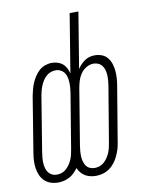

<svg xmlns="http://www.w3.org/2000/svg" viewBox="-84 -796 668 865"><g transform="rotate(-10 250.0 -363.5)"><path d="M112 8Q94 8 78 2.5Q62 -3 50 -14.5Q38 -26 31.5 -41.5Q25 -57 22.5 -74Q20 -91 21 -109Q22 -127 25 -144L66 -396Q69 -411 73 -426Q77 -441 83 -455Q89 -469 98 -482.5Q107 -496 118.5 -506.5Q130 -517 145.5 -522.5Q161 -528 176 -528Q190 -528 203 -524Q216 -520 226 -511.5Q236 -503 242 -491Q248 -479 251 -466L295 -735H335L293 -479Q300 -490 308.5 -499Q317 -508 327.5 -515Q338 -522 349.5 -525Q361 -528 373 -528Q390 -528 405.5 -522Q421 -516 431 -503.5Q441 -491 446 -475.5Q451 -460 452.5 -443.5Q454 -427 453 -410Q452 -393 449 -376L407 -124Q405 -108 400 -92.5Q395 -77 388 -62Q381 -47 370.5 -33.5Q360 -20 346.5 -10.5Q333 -1 317 3.5Q301 8 285 8Q272 8 259 5Q246 2 235.5 -4.5Q225 -11 217 -20.5Q209 -30 204 -42Q196 -31 186 -21Q176 -11 163.5 -4.5Q151 2 138 5Q125 8 112 8ZM285 -28Q297 -28 308.5 -32Q320 -36 329 -44.5Q338 -53 345 -63.5Q352 -74 356.5 -85Q361 -96 363.5 -107Q366 -118 368 -130L410 -381Q412 -394 413 -406Q414 -418 413.5 -429.5Q413 -441 410 -452.5Q407 -464 400.5 -473Q394 -482 383.5 -487Q373 -492 361 -492Q344 -492 328 -482.5Q312 -473 302 -458.5Q292 -444 287 -427.5Q282 -411 279 -394L237 -139Q235 -126 234 -114Q233 -102 233.5 -90.5Q234 -79 237 -67.5Q240 -56 246 -47Q252 -38 262.5 -33Q273 -28 285 -28ZM112 -28Q124 -28 135.5 -32Q147 -36 156 -44.5Q165 -53 172 -63.5Q179 -74 183.5 -85Q188 -96 190.5 -107Q193 -118 195 -130L236 -378Q238 -390 239 -402.5Q240 -415 239.5 -427Q239 -439 236.5 -450.5Q234 -462 227.5 -471.5Q221 -481 210.5 -486.5Q200 -492 188 -492Q176 -492 165 -488Q154 -484 144.5 -475.5Q135 -467 128.5 -456.5Q122 -446 117.5 -435Q113 -424 110 -413Q107 -402 105 -390L64 -139Q62 -126 61 -114Q60 -102 60.5 -90.5Q61 -79 64 -67.5Q67 -56 73.5 -47Q80 -38 90 -33Q100 -28 112 -28Z"/></g></svg>

Font: Iosevka Term Curly Extralight
Style: Italic
Weight: 200
Italic angle: -9°
Designer: Belleve Invis
Foundry: Belleve Invis
Version: Version 32.3.0